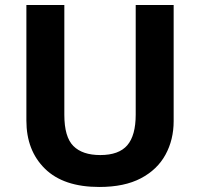

<svg xmlns="http://www.w3.org/2000/svg" viewBox="-20 -734 796 764"><path d="M671 -252Q671 -178 638.5 -118.5Q606 -59 540.5 -24.5Q475 10 375 10Q233 10 159 -62.5Q85 -135 85 -254V-714H236V-277Q236 -189 272 -153Q308 -117 379 -117Q453 -117 486.5 -156Q520 -195 520 -278V-714H671Z"/></svg>

Font: Noto Sans NKo Unjoined
Style: Bold
Weight: 700
Designer: Monotype Design Team
Foundry: Monotype Imaging Inc.
Version: Version 2.004